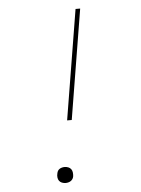

<svg xmlns="http://www.w3.org/2000/svg" viewBox="-53 -777 606 827"><g transform="rotate(-5 250.0 -363.5)"><path d="M227 -260 305 -735H325L247 -260ZM198 8Q189 8 181.5 5Q174 2 169.5 -4Q165 -10 164 -18.5Q163 -27 165 -35Q166 -41 168.5 -46Q171 -51 176 -54.5Q181 -58 187 -59.5Q193 -61 198 -61Q207 -61 214.5 -58Q222 -55 226.5 -49Q231 -43 232 -34.5Q233 -26 232 -18Q231 -12 228 -7Q225 -2 220 1.5Q215 5 209 6.5Q203 8 198 8Z"/></g></svg>

Font: Iosevka Curly Thin
Style: Italic
Weight: 100
Italic angle: -9°
Monospace: yes
Designer: Belleve Invis
Foundry: Belleve Invis
Version: Version 22.1.2; ttfautohint (v1.8.4)